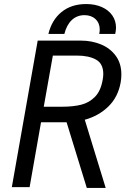

<svg xmlns="http://www.w3.org/2000/svg" viewBox="-20 -926 640 950"><path d="M166.5 -725H382Q433.5 -725 479 -706.5Q524.5 -688 552.5 -650.2Q580.5 -612.5 580.5 -557.5Q580.5 -537.5 577 -518Q564 -445.5 516.2 -399Q468.5 -352.5 399.5 -333.5L503 4H409.5L309.5 -321H305.5H183L126.5 0H38.5ZM488 -531Q491 -547 491 -560Q491 -611 455.2 -631Q419.5 -651 360 -651H241.5L196.5 -398H289Q342.5 -398 382 -408Q421.5 -418 450 -447Q478.5 -476 488 -531ZM406.5 -906Q450.5 -906 484 -891Q517.5 -876 535.8 -849.5Q554 -823 554 -789Q554 -775.5 550 -758H471Q473.5 -770.5 473.5 -780Q473.5 -811.5 452.8 -831.2Q432 -851 398 -851Q361 -851 335.2 -826.8Q309.5 -802.5 298.5 -758H219.5Q236 -827 284.5 -866.5Q333 -906 406.5 -906Z"/></svg>

Font: JuliaMono Italic
Style: Regular
Weight: 400
Italic angle: -9°
Monospace: yes
Designer: cormullion
Foundry: corm
Version: Version 0.049; ttfautohint (v1.8.4)